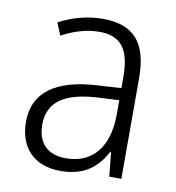

<svg xmlns="http://www.w3.org/2000/svg" viewBox="-67 -602 618 673"><g transform="rotate(10 241.5 -265.5)"><path d="M246 -541C190 -541 136 -525 91 -501L109 -457C154 -481 198 -494 242 -494C316 -494 352 -455 352 -352V-313L268 -308C122 -300 43 -245 43 -139C43 -49 96 10 191 10C278 10 322 -30 353 -87H355L364 0H407V-358C407 -485 356 -541 246 -541ZM274 -266 352 -270V-217C351 -105 299 -37 202 -37C139 -37 101 -72 101 -139C101 -219 157 -259 274 -266Z"/></g></svg>

Font: Noto Sans Malayalam SemiCondensed Light
Style: Regular
Weight: 300
Width: 4
Designer: Jelle Bosma - Monotype Design Team
Foundry: Monotype Imaging Inc.
Version: Version 2.104